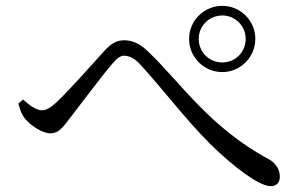

<svg xmlns="http://www.w3.org/2000/svg" viewBox="-20 -705 1040 658"><path d="M742 -458C804 -458 855 -509 855 -572C855 -634 804 -685 742 -685C679 -685 628 -634 628 -572C628 -509 679 -458 742 -458ZM907 -67C929 -67 939 -80 939 -100C939 -123 926 -146 900 -160C699 -268 597 -424 489 -527C458 -558 431 -567 405 -567C379 -567 359 -554 338 -531C300 -489 218 -396 172 -353C154 -336 137 -327 124 -327C106 -327 83 -342 59 -364L43 -350C48 -330 55 -311 66 -298C87 -273 126 -248 153 -248C181 -248 196 -269 221 -302C259 -351 330 -446 366 -488C381 -506 393 -514 405 -514C420 -514 437 -508 456 -489C534 -405 614 -298 699 -213C784 -129 870 -67 907 -67ZM742 -491C697 -491 661 -526 661 -572C661 -616 697 -652 742 -652C786 -652 822 -616 822 -572C822 -526 786 -491 742 -491Z"/></svg>

Font: Source Han Serif CN
Style: Regular
Weight: 400
Designer: Ryoko NISHIZUKA 西塚涼子 (kana & ideographs); Frank Grießhammer (Latin, Greek & Cyrillic); Wenlong ZHANG 张文龙 (bopomofo); San
Foundry: Adobe
Version: Version 2.003;hotconv 1.1.1;makeotfexe 2.6.0